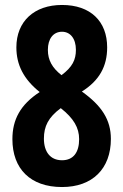

<svg xmlns="http://www.w3.org/2000/svg" viewBox="-20 -744 497 774"><path d="M230 10C353 10 427 -64 427 -184C427 -261 390 -318 310 -375C380 -419 412 -476 412 -553C412 -658 345 -724 230 -724C118 -724 46 -658 46 -553C46 -483 75 -425 140 -373C62 -322 30 -262 30 -183C30 -64 102 10 230 10ZM228 -441C191 -470 173 -501 173 -543C173 -588 195 -616 230 -616C263 -616 286 -589 286 -543C286 -503 272 -474 228 -441ZM230 -98C182 -98 157 -133 157 -185C157 -235 175 -271 225 -308C277 -267 299 -229 299 -183C299 -130 276 -98 230 -98Z"/></svg>

Font: Noto Sans Devanagari ExtraCondensed
Style: Bold
Weight: 700
Width: 2
Designer: Jelle Bosma - Monotype Design Team
Foundry: Monotype Imaging Inc.
Version: Version 2.004